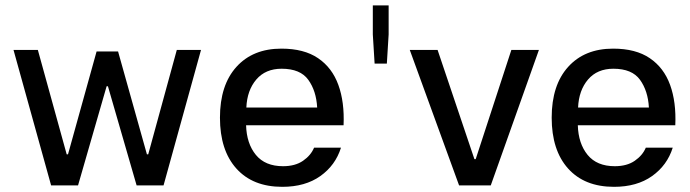

<svg xmlns="http://www.w3.org/2000/svg" viewBox="-20 -703 2617 728"><path d="M542 -117.7 650.4 -513.7H742.2L600.1 0H498L389.2 -376H384.3L275.9 0H173.8L31.2 -513.7H123.5L232.9 -117.7H237.8L346.2 -507.8H427.7L537.1 -117.7Z M913.1 -228Q915 -158.7 950.2 -115.7Q985.4 -72.8 1053.2 -72.8Q1099.1 -72.8 1128.9 -93.3Q1158.7 -113.8 1170.9 -143.1H1272.9Q1252 -76.2 1194.6 -35.4Q1137.2 5.4 1050.3 5.4Q938.5 5.4 876.2 -64Q814 -133.3 814 -256.8Q814 -380.4 876.5 -449.5Q939 -518.6 1046.9 -518.6Q1132.8 -518.6 1186 -482.4Q1239.3 -446.3 1262.9 -381.1Q1286.6 -315.9 1282.7 -228ZM914.1 -295.4H1182.6Q1179.2 -358.4 1148.9 -400.4Q1118.7 -442.4 1047.9 -442.4Q986.8 -442.4 951.9 -401.6Q917 -360.8 914.1 -295.4Z M1393.6 -682.6H1453.6V-572.3L1446.8 -461.9H1400.4L1393.6 -572.3Z M1783.7 -99.6 1918.9 -513.7H2023.4L1840.8 0H1720.7L1533.7 -513.7H1639.2L1778.8 -99.6Z M2170.9 -228Q2172.9 -158.7 2208 -115.7Q2243.2 -72.8 2311 -72.8Q2356.9 -72.8 2386.7 -93.3Q2416.5 -113.8 2428.7 -143.1H2530.8Q2509.8 -76.2 2452.4 -35.4Q2395 5.4 2308.1 5.4Q2196.3 5.4 2134 -64Q2071.8 -133.3 2071.8 -256.8Q2071.8 -380.4 2134.3 -449.5Q2196.8 -518.6 2304.7 -518.6Q2390.6 -518.6 2443.8 -482.4Q2497.1 -446.3 2520.8 -381.1Q2544.4 -315.9 2540.5 -228ZM2171.9 -295.4H2440.4Q2437 -358.4 2406.7 -400.4Q2376.5 -442.4 2305.7 -442.4Q2244.6 -442.4 2209.7 -401.6Q2174.8 -360.8 2171.9 -295.4Z"/></svg>

Font: Estedad-FD Medium
Style: Regular
Weight: 500
Designer: Amin Abedi
Version: Version 7.3